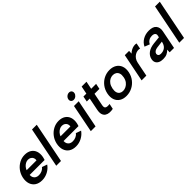

<svg xmlns="http://www.w3.org/2000/svg" viewBox="266 -1973 3232 3232"><g transform="rotate(-45 1882.0 -356.5)"><path d="M240 7Q165 7 115 -26Q65 -59 45 -118Q25 -177 40 -254Q55 -327 97.5 -384Q140 -441 201.5 -474Q263 -507 333 -507Q404 -507 452 -476Q500 -445 519 -389.5Q538 -334 524 -261Q521 -249 517.5 -235.5Q514 -222 509 -207H153Q151 -172 163.5 -146.5Q176 -121 200.5 -107Q225 -93 261 -93Q302 -93 338.5 -110Q375 -127 393 -155L486 -122Q444 -62 378.5 -27.5Q313 7 240 7ZM408 -299Q414 -330 403 -355Q392 -380 368.5 -394.5Q345 -409 313 -409Q285 -409 257.5 -395Q230 -381 208 -356.5Q186 -332 173 -299Z M722 -720H835L692 0H579Z M1047 7Q972 7 922 -26Q872 -59 852 -118Q832 -177 847 -254Q862 -327 904.5 -384Q947 -441 1008.5 -474Q1070 -507 1140 -507Q1211 -507 1259 -476Q1307 -445 1326 -389.5Q1345 -334 1331 -261Q1328 -249 1324.5 -235.5Q1321 -222 1316 -207H960Q958 -172 970.5 -146.5Q983 -121 1007.5 -107Q1032 -93 1068 -93Q1109 -93 1145.5 -110Q1182 -127 1200 -155L1293 -122Q1251 -62 1185.5 -27.5Q1120 7 1047 7ZM1215 -299Q1221 -330 1210 -355Q1199 -380 1175.5 -394.5Q1152 -409 1120 -409Q1092 -409 1064.5 -395Q1037 -381 1015 -356.5Q993 -332 980 -299Z M1501 -500H1614L1515 0H1402ZM1573 -576Q1542 -576 1525 -597Q1508 -618 1514 -647Q1520 -678 1545.5 -699Q1571 -720 1602 -720Q1632 -720 1649 -699Q1666 -678 1660 -647Q1654 -618 1629 -597Q1604 -576 1573 -576Z M1796 -500 1824 -640H1939L1911 -500H2028L2008 -401H1891L1847 -179Q1838 -134 1852 -116.5Q1866 -99 1892.5 -97.5Q1919 -96 1949 -100L1929 -4Q1884 5 1843.5 1.5Q1803 -2 1774 -21.5Q1745 -41 1733 -79Q1721 -117 1733 -179L1777 -401H1707L1726 -500Z M2247 7Q2175 7 2124.5 -24.5Q2074 -56 2053 -113.5Q2032 -171 2047 -249Q2063 -328 2108 -386Q2153 -444 2216.5 -475.5Q2280 -507 2352 -507Q2424 -507 2475.5 -475.5Q2527 -444 2549 -386.5Q2571 -329 2556 -251Q2540 -172 2494 -114Q2448 -56 2383.5 -24.5Q2319 7 2247 7ZM2266 -94Q2301 -94 2336 -111Q2371 -128 2398 -162.5Q2425 -197 2435 -251Q2445 -303 2433 -337.5Q2421 -372 2393.5 -389Q2366 -406 2330 -406Q2295 -406 2261.5 -389Q2228 -372 2203.5 -337.5Q2179 -303 2168 -249Q2158 -197 2168.5 -162.5Q2179 -128 2205 -111Q2231 -94 2266 -94Z M2711 -500H2813L2810 -438Q2835 -463 2865.5 -479.5Q2896 -496 2928 -502Q2960 -508 2991 -500L2971 -396Q2947 -405 2916.5 -400.5Q2886 -396 2857 -378.5Q2828 -361 2805.5 -329.5Q2783 -298 2774 -252L2724 0H2611Z M3279 0 3281 -61Q3251 -29 3214.5 -12Q3178 5 3123 5Q3071 5 3036.5 -12.5Q3002 -30 2987.5 -61.5Q2973 -93 2982 -135Q2994 -198 3049 -240.5Q3104 -283 3196 -293L3330 -307L3338 -346Q3343 -370 3325.5 -389.5Q3308 -409 3262 -409Q3223 -409 3189.5 -389.5Q3156 -370 3138 -331L3047 -367Q3079 -433 3143 -470Q3207 -507 3288 -507Q3386 -507 3425 -458Q3464 -409 3449 -333L3383 0ZM3313 -220 3190 -205Q3152 -200 3129 -183.5Q3106 -167 3101 -142Q3097 -119 3112 -102.5Q3127 -86 3160 -86Q3201 -86 3232.5 -101Q3264 -116 3283.5 -144Q3303 -172 3312 -213Z M3651 -720H3764L3621 0H3508Z"/></g></svg>

Font: Albert Sans SemiBold
Style: Italic
Weight: 600
Italic angle: -11.25°
Designer: Andreas Rasmussen
Foundry: a.Foundry
Version: Version 1.025